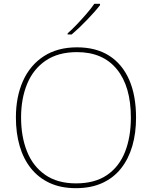

<svg xmlns="http://www.w3.org/2000/svg" viewBox="-20 -972 794 1002"><path d="M690 -358Q690 -277 670.5 -210Q651 -143 612 -93.5Q573 -44 514 -17Q455 10 376 10Q298 10 239.5 -17Q181 -44 141.5 -93.5Q102 -143 82.5 -210.5Q63 -278 63 -359Q63 -467 100 -549.5Q137 -632 208.5 -678.5Q280 -725 382 -725Q481 -725 549.5 -681.5Q618 -638 654 -556Q690 -474 690 -358ZM90 -359Q90 -259 121 -181.5Q152 -104 216 -59.5Q280 -15 377 -15Q475 -15 538.5 -58.5Q602 -102 632.5 -179.5Q663 -257 663 -358Q663 -521 590 -610.5Q517 -700 382 -700Q284 -700 219 -656Q154 -612 122 -535Q90 -458 90 -359ZM502 -945Q489 -928 471.5 -908.5Q454 -889 434.5 -868.5Q415 -848 394.5 -828.5Q374 -809 354 -792H333V-798Q356 -818 382.5 -846Q409 -874 433.5 -902.5Q458 -931 472 -952H502Z"/></svg>

Font: Noto Sans Hebrew Thin
Style: Regular
Weight: 250
Designer: Monotype Design Team
Foundry: Monotype Imaging Inc.
Version: Version 2.003